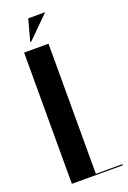

<svg xmlns="http://www.w3.org/2000/svg" viewBox="-162 -907 641 961"><g transform="rotate(-20 158.5 -426.5)"><path d="M45 -699V0H317V-6H175V-699ZM98 -739 213 -853H123L92 -739Z"/></g></svg>

Font: Moniqa Black
Style: Regular
Weight: 900
Designer: Rajesh Rajput
Foundry: Rajesh Rajput
Version: Version 1.000